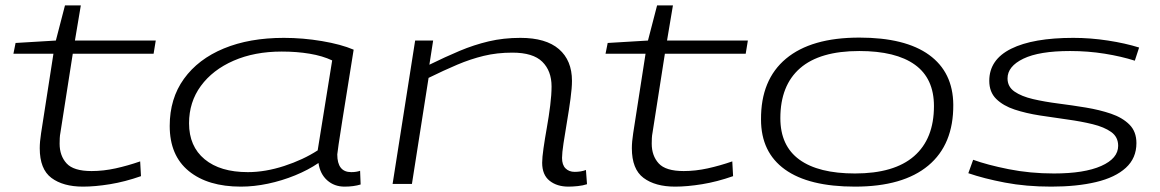

<svg xmlns="http://www.w3.org/2000/svg" viewBox="-20 -685 4321 715"><path d="M502 -84 505 -29Q445 -8 389.5 1Q334 10 289 10Q215 10 171.5 -22.5Q128 -55 128 -133Q128 -157 133 -189L179 -485H30L38 -525L188 -534L222 -665H281L259 -534H560L552 -485H251L205 -191Q203 -181 202.5 -170.5Q202 -160 202 -150Q202 -105 228 -76.5Q254 -48 321 -48Q365 -48 410.5 -58Q456 -68 502 -84Z M1263 10Q1225 10 1198.5 -13.5Q1172 -37 1166 -78Q1128 -52 1079 -32Q1030 -12 978 -1Q926 10 877 10Q754 10 683 -48Q612 -106 612 -216Q612 -318 665 -391.5Q718 -465 813.5 -504.5Q909 -544 1037 -544Q1108 -544 1179 -532Q1250 -520 1297 -500Q1286 -431 1275 -362.5Q1264 -294 1255 -238Q1246 -182 1241 -147.5Q1236 -113 1236 -110Q1236 -44 1288 -44Q1307 -44 1321 -49L1323 2Q1297 10 1263 10ZM1163 -125 1217 -460Q1181 -477 1133 -485Q1085 -493 1029 -493Q928 -493 850 -459Q772 -425 728 -365Q684 -305 684 -226Q684 -140 742 -92Q800 -44 903 -44Q968 -44 1038.5 -67Q1109 -90 1163 -125Z M1526 -534H1593L1579 -444Q1638 -473 1691.5 -495.5Q1745 -518 1800 -531Q1855 -544 1918 -544Q2013 -544 2061.5 -502Q2110 -460 2110 -384Q2110 -358 2104.5 -317Q2099 -276 2091.5 -232Q2084 -188 2078.5 -151.5Q2073 -115 2073 -97Q2073 -71 2086 -58Q2099 -45 2120 -45Q2144 -45 2162 -52L2166 1Q2151 6 2131.5 8Q2112 10 2097 10Q2054 10 2026.5 -12Q1999 -34 1999 -79Q1999 -98 2004 -133Q2009 -168 2016.5 -210Q2024 -252 2029 -292.5Q2034 -333 2034 -363Q2034 -421 1999.5 -455Q1965 -489 1888 -489Q1831 -489 1781.5 -477Q1732 -465 1682.5 -444Q1633 -423 1576 -395L1514 0H1442Z M2707 -84 2710 -29Q2650 -8 2594.5 1Q2539 10 2494 10Q2420 10 2376.5 -22.5Q2333 -55 2333 -133Q2333 -157 2338 -189L2384 -485H2235L2243 -525L2393 -534L2427 -665H2486L2464 -534H2765L2757 -485H2456L2410 -191Q2408 -181 2407.5 -170.5Q2407 -160 2407 -150Q2407 -105 2433 -76.5Q2459 -48 2526 -48Q2570 -48 2615.5 -58Q2661 -68 2707 -84Z M3164 10Q2992 10 2903 -54Q2814 -118 2814 -240Q2813 -388 2907 -466.5Q3001 -545 3180 -545Q3351 -545 3440 -480.5Q3529 -416 3530 -295Q3531 -147 3437 -68.5Q3343 10 3164 10ZM3164 -39Q3310 -39 3384 -103.5Q3458 -168 3458 -290Q3458 -393 3387 -444Q3316 -495 3180 -495Q3033 -495 2959.5 -431Q2886 -367 2886 -245Q2886 -142 2957 -90.5Q3028 -39 3164 -39Z M3586 -40 3604 -90Q3656 -71 3736 -55Q3816 -39 3905 -39Q4018 -39 4081 -67Q4144 -95 4144 -142Q4144 -175 4118 -193.5Q4092 -212 4049 -222.5Q4006 -233 3955 -240Q3904 -247 3852.5 -255Q3801 -263 3758.5 -277Q3716 -291 3690 -316.5Q3664 -342 3664 -384Q3664 -463 3745.5 -503.5Q3827 -544 3977 -544Q4041 -544 4106 -534Q4171 -524 4222 -508L4206 -459Q4156 -475 4094 -485Q4032 -495 3965 -495Q3850 -495 3791 -466.5Q3732 -438 3732 -393Q3732 -362 3758 -344Q3784 -326 3827 -316Q3870 -306 3921 -299.5Q3972 -293 4023.5 -284.5Q4075 -276 4117.5 -261.5Q4160 -247 4186 -221Q4212 -195 4212 -152Q4212 -96 4172.5 -60Q4133 -24 4061.5 -7Q3990 10 3895 10Q3801 10 3722.5 -5Q3644 -20 3586 -40Z"/></svg>

Font: Georama ExtraExtended Light
Style: Italic
Weight: 300
Width: 8
Italic angle: -9°
Designer: Jean-Baptiste Levee
Foundry: Production Type
Version: Version 1.000